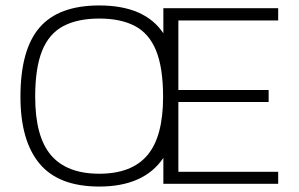

<svg xmlns="http://www.w3.org/2000/svg" viewBox="-20 -674 1096 704"><path d="M344 10Q195 10 125 -74Q55 -158 55 -319Q55 -492 125 -573Q195 -654 344 -654Q511 -654 579 -552V-644H1000V-599H634V-344H965V-300H634V-44H1000V0H579V-95Q508 10 344 10ZM344 -37Q463 -37 520.5 -105Q578 -173 578 -319Q578 -425 552.5 -488Q527 -551 475 -578.5Q423 -606 344 -606Q265 -606 212.5 -578.5Q160 -551 134.5 -488Q109 -425 109 -319Q109 -173 167 -105Q225 -37 344 -37Z"/></svg>

Font: Kanit ExtraLight
Style: Regular
Weight: 275
Designer: Katatrad Team
Foundry: CadsonDemak
Version: Version 2.000; ttfautohint (v1.8.3)